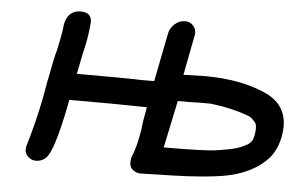

<svg xmlns="http://www.w3.org/2000/svg" viewBox="-44 -608 1098 692"><g transform="rotate(5 504.5 -261.5)"><path d="M562 -81Q720 -81 755 -88Q759 -88 792 -94Q833 -101 860 -117Q863 -117 875 -129Q881 -136 885 -155Q887 -168 887 -177Q887 -192 882 -199Q869 -215 858 -220Q794 -244 716 -253Q658 -253 641 -252H598ZM486 20Q480 20 474 18Q447 9 447 -17Q447 -23 448 -29Q449 -35 451.5 -41Q454 -47 456 -53L459 -62Q467 -87 471 -110L476 -137Q479 -170 489 -220L421 -221Q396 -222 208 -222L205 -205Q171 -33 143 -7Q128 7 107 7Q89 7 76 -7Q67 -17 67 -30Q67 -34 68 -39V-41Q96 -134 114 -227L122 -273Q143 -383 147 -391L157 -438Q160 -453 162 -467L165 -492Q168 -507 177 -522Q193 -543 221 -543Q261 -543 261 -508Q258 -468 250 -428L241 -388L227 -318Q423 -318 459 -316H507L542 -493Q546 -512 562.5 -526.5Q579 -541 599 -541Q618 -541 630 -527Q639 -516 639 -502Q639 -498 638 -493L610 -348L687 -350Q825 -350 919 -304Q986 -268 986 -194Q986 -176 982 -156Q974 -113 949 -81Q892 -15 781 3Q711 14 604 17Q497 20 486 20Z"/></g></svg>

Font: Bad Comic
Style: Italic
Weight: 400
Italic angle: -11°
Designer: GGBotNet
Foundry: GGBotNet
Version: 0.95